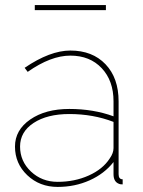

<svg xmlns="http://www.w3.org/2000/svg" viewBox="-20 -726 564 756"><path d="M207 10Q136 10 87.5 -36Q39 -82 39 -149Q39 -214 99 -255.5Q159 -297 253 -297Q348 -297 427 -268V-327Q427 -408 380.5 -457.5Q334 -507 257 -507Q180 -507 89 -443L77 -459Q177 -527 257 -527Q344 -527 395.5 -473Q447 -419 447 -327V-40Q447 -20 463 -20V0Q452 0 449 -2Q427 -10 427 -40V-88Q391 -42 333 -16Q275 10 207 10ZM207 -10Q274 -10 329.5 -35Q385 -60 412 -102Q427 -123 427 -143V-246Q347 -277 253 -277Q166 -277 112.5 -242Q59 -207 59 -149Q59 -91 102 -50.5Q145 -10 207 -10ZM397 -686H117V-706H397Z"/></svg>

Font: Raleway
Style: Thin
Weight: 100
Designer: Matt McInerney, Pablo Impallari, Rodrigo Fuenzalida
Foundry: Matt McInerney, Pablo Impallari, Rodrigo Fuenzalida
Version: Version 3.000